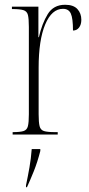

<svg xmlns="http://www.w3.org/2000/svg" viewBox="-20 -564 372 805"><path d="M33 0V-10H34Q64 -10 78.5 -14.5Q93 -19 97 -35Q101 -51 101 -85V-451Q101 -486 97 -501.5Q93 -517 78 -521.5Q63 -526 33 -526H30V-536H141V-408H143Q156 -465 180 -504.5Q204 -544 253 -544Q288 -544 304.5 -526Q321 -508 321 -481Q321 -461 311.5 -448.5Q302 -436 286 -436Q286 -487 277 -507Q268 -527 244 -527Q197 -527 169.5 -461.5Q142 -396 142 -280V-85Q142 -51 146 -35Q150 -19 164.5 -14.5Q179 -10 211 -10H222V0ZM89 213Q97 175 103.5 138Q110 101 113 61H149V69Q137 116 121.5 154.5Q106 193 93 221H89Z"/></svg>

Font: Noto Serif Display ExtraCondensed ExtraLight
Style: Regular
Weight: 200
Width: 2
Designer: Monotype Design Team
Foundry: Monotype Imaging Inc.
Version: Version 2.009